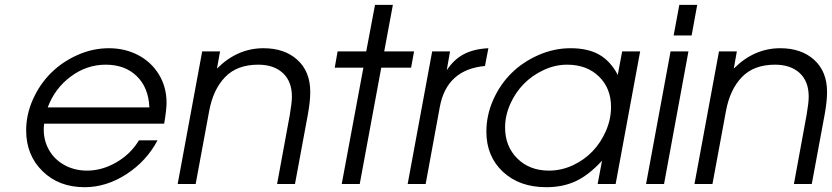

<svg xmlns="http://www.w3.org/2000/svg" viewBox="-20 -759 3432 792"><path d="M553.2 -180.2H629.9Q584 -93.8 501.2 -40.3Q418.5 13.2 329.1 13.2Q222.7 13.2 155.3 -53Q87.9 -119.1 87.9 -221.2Q87.9 -287.1 116.2 -349.9Q144.5 -412.6 190.9 -458.5Q237.3 -504.4 300 -532.2Q362.8 -560.1 429.2 -560.1Q495.1 -560.1 549.3 -532Q603.5 -503.9 635.3 -452.1Q667 -400.4 667 -335Q667 -306.2 657.2 -249H162.1Q155.3 -195.3 176.8 -150.6Q198.2 -106 241.5 -80.6Q284.7 -55.2 338.9 -55.2Q401.4 -55.2 460.4 -89.6Q519.5 -124 553.2 -180.2ZM176.8 -315.9H596.2Q592.8 -397.5 544.2 -444.8Q495.6 -492.2 416 -492.2Q337.9 -492.2 272 -443.4Q206.1 -394.5 176.8 -315.9Z M712.9 0 814 -546.9H887.7L875 -476.1Q959 -560.1 1066.9 -560.1Q1153.8 -560.1 1206.8 -512Q1259.8 -463.9 1259.8 -379.9Q1259.8 -340.3 1250 -287.1L1196.8 0H1123L1175.8 -287.1Q1184.1 -335.9 1184.1 -360.8Q1184.1 -423.3 1146.7 -457.8Q1109.4 -492.2 1044.9 -492.2Q957.5 -492.2 908.2 -440.7Q858.9 -389.2 842.8 -300.8L787.1 0Z M1389.6 0 1479 -480H1360.8L1372.6 -546.9H1490.7L1526.9 -738.8H1600.6L1564.9 -546.9H1688L1675.8 -480H1552.7L1463.9 0Z M1661.6 0 1762.7 -546.9H1836.4L1822.8 -469.2Q1852.5 -514.2 1893.6 -535.6Q1934.6 -557.1 1994.6 -560.1L1980.5 -486.8Q1823.2 -472.2 1794.4 -318.8L1735.8 0Z M2445.3 0 2463.4 -96.2Q2409.7 -37.6 2356.2 -12.2Q2302.7 13.2 2233.4 13.2Q2122.6 13.2 2054.4 -50.5Q1986.3 -114.3 1986.3 -215.8Q1986.3 -283.7 2014.6 -347.4Q2043 -411.1 2090.1 -457.5Q2137.2 -503.9 2201.4 -532Q2265.6 -560.1 2333.5 -560.1Q2404.8 -560.1 2451.2 -533.9Q2497.6 -507.8 2528.3 -450.2L2546.4 -546.9H2620.6L2519.5 0ZM2063.5 -232.9Q2063.5 -155.3 2114 -105.2Q2164.6 -55.2 2244.6 -55.2Q2295.4 -55.2 2342.8 -77.1Q2390.1 -99.1 2424.6 -135.3Q2459 -171.4 2479.7 -219.5Q2500.5 -267.6 2500.5 -317.9Q2500.5 -395 2450.4 -443.6Q2400.4 -492.2 2319.3 -492.2Q2270 -492.2 2222.7 -470.2Q2175.3 -448.2 2140.6 -412.8Q2106 -377.4 2084.7 -329.8Q2063.5 -282.2 2063.5 -232.9Z M2645 0 2746.1 -546.9H2819.8L2719.2 0ZM2758.8 -612.8 2782.2 -738.8H2856L2833 -612.8Z M2844.7 0 2945.8 -546.9H3019.5L3006.8 -476.1Q3090.8 -560.1 3198.7 -560.1Q3285.6 -560.1 3338.6 -512Q3391.6 -463.9 3391.6 -379.9Q3391.6 -340.3 3381.8 -287.1L3328.6 0H3254.9L3307.6 -287.1Q3315.9 -335.9 3315.9 -360.8Q3315.9 -423.3 3278.6 -457.8Q3241.2 -492.2 3176.8 -492.2Q3089.4 -492.2 3040 -440.7Q2990.7 -389.2 2974.6 -300.8L2918.9 0Z"/></svg>

Font: Involve
Style: Italic
Weight: 400
Italic angle: -10.5°
Designer: Stefan Peev
Foundry: Context Ltd.
Version: Version 1.001